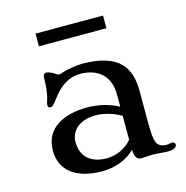

<svg xmlns="http://www.w3.org/2000/svg" viewBox="-105 -797 877 907"><g transform="rotate(-15 333.5 -343.0)"><path d="M84.5 -143.1C84.5 -48.8 151.9 11.7 288.1 11.7C348.1 11.7 409.7 -11.7 446.3 -49.8C449.2 -10.3 461.4 0 478 0C488.3 0 498 -0.5 506.8 -1.5C515.1 -2 524.4 -2.9 532.7 -2.9C544.9 -2.9 557.1 -2 568.4 -1C581.5 0 594.2 1.5 607.4 1.5C643.1 1.5 652.8 -10.3 652.8 -21.5C652.8 -28.3 646.5 -34.2 637.2 -34.2C632.3 -34.2 627.9 -32.7 623.5 -31.7C618.7 -30.8 614.3 -30.3 609.9 -30.3C592.3 -30.3 571.3 -37.1 563.5 -56.2C554.7 -78.1 553.2 -105 553.2 -168.5V-308.1C553.2 -416 512.7 -503.9 321.8 -503.9C296.9 -503.9 240.7 -494.1 225.1 -487.8C216.3 -484.4 210.9 -482.9 204.6 -482.9C198.2 -482.9 188.5 -492.7 179.2 -497.6C167.5 -503.4 158.2 -507.3 148.9 -507.3C142.6 -507.3 133.3 -503.9 133.3 -485.8C133.3 -448.2 129.9 -409.7 120.1 -380.4C116.7 -370.6 114.7 -362.8 114.7 -355.5C114.7 -349.6 118.2 -343.8 126.5 -343.8C134.8 -343.8 140.6 -346.7 161.1 -374C203.6 -432.1 248.5 -460 301.8 -460C386.2 -460 445.8 -415 445.8 -319.8V-261.2C399.9 -286.1 345.2 -298.3 293 -298.3C183.1 -298.3 84.5 -255.4 84.5 -143.1ZM198.2 -153.8C198.2 -205.6 238.8 -252 321.8 -252C365.7 -252 414.1 -235.8 445.8 -216.3V-100.1C417.5 -63 367.2 -42 322.3 -42C241.2 -42 198.2 -85.9 198.2 -153.8ZM148.4 -636.2H478.5V-698.2H148.4Z"/></g></svg>

Font: Stoke
Style: Light
Weight: 300
Designer: Nicole Fally
Foundry: Nicole Fally
Version: Version 1.001